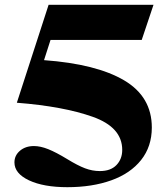

<svg xmlns="http://www.w3.org/2000/svg" viewBox="-20 -763 698 798"><path d="M569 -597H190L163 -513Q381 -497 496 -429Q611 -361 611 -233Q611 -154 566.5 -98Q522 -42 442.5 -13.5Q363 15 260 15Q161 15 100.5 -13.5Q40 -42 40 -88Q40 -117 63 -136.5Q86 -156 121 -156Q148 -156 180.5 -143Q213 -130 259 -102Q303 -75 333.5 -63.5Q364 -52 395 -52Q440 -52 464 -77Q488 -102 488 -140Q488 -234 365.5 -277.5Q243 -321 50 -336L182 -743H618Z"/></svg>

Font: FFF_Oezguer-Guendem
Style: Bold
Weight: 700
Designer: bBox Type GmbH
Foundry: bBox Type GmbH
Version: Version 1.004